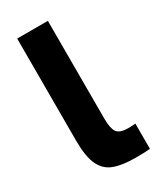

<svg xmlns="http://www.w3.org/2000/svg" viewBox="-181 -764 698 834"><g transform="rotate(-30 167.5 -347.0)"><path d="M240 5.7Q176 5.7 135.2 -9.5Q94.3 -24.7 74.7 -66.2Q55 -107.7 55 -187V-700H209V-209.7Q209 -160.5 222.5 -141.1Q236 -121.7 279 -121.7Q291 -121.7 299 -122.2Q307 -122.7 315 -123.7V2.9Q305 4.2 293.7 4.7Q282.3 5.2 268.8 5.4Q255.2 5.7 240 5.7Z"/></g></svg>

Font: Golos Text
Style: Regular
Weight: 400
Designer: A.Korolkova, Vitaly Kuzmin
Foundry: ParaType Ltd
Version: Version 2.004